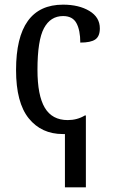

<svg xmlns="http://www.w3.org/2000/svg" viewBox="-20 -566 485 825"><path d="M259 10H250Q158 10 103.5 -57.5Q49 -125 49 -265Q49 -546 251 -546Q319 -546 364 -519Q409 -492 409 -444Q409 -410 389.5 -396.5Q370 -383 325 -383Q325 -436 308.5 -466.5Q292 -497 251 -497Q197 -497 169 -445Q141 -393 141 -266Q141 -156 172.5 -103Q204 -50 271 -50Q312 -50 345 -70H349V239H259Z"/></svg>

Font: Noto Serif Narrow
Style: Regular
Weight: 400
Width: 4
Designer: Monotype Design Team
Foundry: Monotype Imaging Inc.
Version: Version 1.001